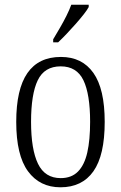

<svg xmlns="http://www.w3.org/2000/svg" viewBox="-20 -786 514 816"><path d="M237 10Q149 10 99 -58Q49 -126 49 -268Q49 -407 96.5 -475.5Q144 -544 239 -544Q329 -544 377 -476Q425 -408 425 -268Q425 -126 377 -58Q329 10 237 10ZM238 -29Q284 -29 311.5 -57Q339 -85 351 -138Q363 -191 363 -268Q363 -386 334.5 -445Q306 -504 238 -504Q169 -504 140.5 -445Q112 -386 112 -268Q112 -151 141.5 -90Q171 -29 238 -29ZM206 -619Q221 -644 235.5 -669Q250 -694 262.5 -719Q275 -744 283 -766H357V-756Q350 -743 335 -724Q320 -705 301 -683.5Q282 -662 263 -642Q244 -622 227 -606H206Z"/></svg>

Font: Noto Serif Khmer Condensed Light
Style: Regular
Weight: 300
Width: 3
Designer: Danh Hong and the Monotype Design Team
Foundry: Monotype Imaging Inc.
Version: Version 2.004